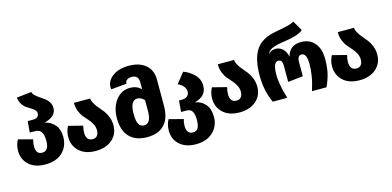

<svg xmlns="http://www.w3.org/2000/svg" viewBox="-84 -1285 4152 2033"><g transform="rotate(-15 1991.5 -268.5)"><path d="M371 -411Q440 -395 481 -345.5Q522 -296 522 -215Q522 -112 454.5 -46.5Q387 19 264 19Q151 19 86 -40.5Q21 -100 21 -195Q21 -261 51 -313L207 -272Q196 -235 196 -197Q196 -110 264 -110Q338 -110 338 -221Q338 -286 317 -318Q296 -350 247 -350H191L201 -473H263Q293 -473 309 -487.5Q325 -502 325 -525Q325 -547 309 -563.5Q293 -580 269 -593.5Q245 -607 221 -624Q197 -641 178 -671Q159 -701 155 -743L317 -761Q322 -739 343 -719.5Q364 -700 390 -683Q416 -666 441.5 -647Q467 -628 484 -600Q501 -572 501 -538Q501 -445 371 -411Z M902 -533Q905 -504 923 -473.5Q941 -443 965 -416Q989 -389 1012 -358.5Q1035 -328 1051 -286Q1067 -244 1067 -196Q1067 -100 998.5 -40.5Q930 19 817 19Q703 19 637.5 -41.5Q572 -102 572 -197Q572 -263 601 -314L757 -274Q746 -234 746 -196Q746 -156 764 -133Q782 -110 817 -110Q852 -110 868.5 -132.5Q885 -155 885 -189Q885 -225 868.5 -257.5Q852 -290 828.5 -316Q805 -342 781 -370.5Q757 -399 740.5 -440.5Q724 -482 724 -533Z M1385 -762Q1502 -762 1569.5 -704.5Q1637 -647 1637 -544V-255Q1637 -121 1571.5 -51Q1506 19 1382 19Q1256 19 1188.5 -52Q1121 -123 1121 -257Q1121 -374 1181 -453.5Q1241 -533 1338 -533Q1410 -533 1459 -486V-563Q1459 -640 1384 -640Q1352 -640 1333.5 -626Q1315 -612 1315 -592V-585L1144 -569Q1141 -578 1141 -595Q1141 -664 1208.5 -713Q1276 -762 1385 -762ZM1382 -110Q1459 -110 1459 -249V-366Q1424 -404 1382 -404Q1346 -404 1325 -368Q1304 -332 1304 -257Q1304 -174 1324 -142Q1344 -110 1382 -110Z M1962 -207Q2034 -195 2076 -144Q2118 -93 2118 -7Q2118 93 2049 159Q1980 225 1861 225Q1748 225 1683 165.5Q1618 106 1618 11Q1618 -54 1647 -107L1804 -66Q1792 -32 1792 9Q1792 50 1809.5 73Q1827 96 1861 96Q1901 96 1918 66.5Q1935 37 1935 -23Q1935 -87 1916 -116.5Q1897 -146 1853 -146H1795L1805 -269H1836Q1875 -269 1896.5 -287Q1918 -305 1918 -336Q1918 -400 1836 -439L1926 -552Q1989 -531 2041.5 -479.5Q2094 -428 2094 -354Q2094 -240 1962 -207Z M2479 -533Q2482 -504 2500 -473.5Q2518 -443 2542 -416Q2566 -389 2589 -358.5Q2612 -328 2628 -286Q2644 -244 2644 -196Q2644 -100 2575.5 -40.5Q2507 19 2394 19Q2280 19 2214.5 -41.5Q2149 -102 2149 -197Q2149 -263 2178 -314L2334 -274Q2323 -234 2323 -196Q2323 -156 2341 -133Q2359 -110 2394 -110Q2429 -110 2445.5 -132.5Q2462 -155 2462 -189Q2462 -225 2445.5 -257.5Q2429 -290 2405.5 -316Q2382 -342 2358 -370.5Q2334 -399 2317.5 -440.5Q2301 -482 2301 -533Z M2761 0Q2698 -135 2698 -302Q2698 -471 2751.5 -565.5Q2805 -660 2928 -695Q2960 -704 3054.5 -721.5Q3149 -739 3191 -762L3254 -653Q3236 -638 3214 -627.5Q3192 -617 3163.5 -609Q3135 -601 3115.5 -597Q3096 -593 3060 -587Q3024 -581 3011 -579Q2941 -568 2904 -550Q2867 -532 2851 -497Q2884 -533 2934 -533Q2976 -533 3009.5 -503.5Q3043 -474 3056 -414Q3085 -533 3213 -533Q3304 -533 3359 -470.5Q3414 -408 3414 -292Q3414 -199 3397.5 -133Q3381 -67 3350 0H3191Q3209 -64 3216.5 -91.5Q3224 -119 3232 -173.5Q3240 -228 3240 -282Q3240 -404 3184 -404Q3138 -404 3138 -334V-178L2973 -160V-334Q2973 -373 2962 -388.5Q2951 -404 2929 -404Q2871 -404 2871 -264Q2871 -218 2879.5 -167.5Q2888 -117 2894.5 -91.5Q2901 -66 2920 0Z M3794 -533Q3797 -504 3815 -473.5Q3833 -443 3857 -416Q3881 -389 3904 -358.5Q3927 -328 3943 -286Q3959 -244 3959 -196Q3959 -100 3890.5 -40.5Q3822 19 3709 19Q3595 19 3529.5 -41.5Q3464 -102 3464 -197Q3464 -263 3493 -314L3649 -274Q3638 -234 3638 -196Q3638 -156 3656 -133Q3674 -110 3709 -110Q3744 -110 3760.5 -132.5Q3777 -155 3777 -189Q3777 -225 3760.5 -257.5Q3744 -290 3720.5 -316Q3697 -342 3673 -370.5Q3649 -399 3632.5 -440.5Q3616 -482 3616 -533Z"/></g></svg>

Font: FiraGO ExtraBold
Style: Regular
Weight: 800
Designer: bBox Type
Foundry: bBox Type GmbH
Version: Version 1.001;PS 001.001;hotconv 1.0.88;makeotf.lib2.5.64775